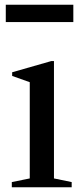

<svg xmlns="http://www.w3.org/2000/svg" viewBox="-20 -793 344 813"><path d="M30 0V-22L106 -37.5V-445L31.5 -471.5V-487L197.5 -534.5H208.5V-37.5L283.5 -22V0ZM4.5 -699.5V-773H290.5V-699.5Z"/></svg>

Font: Libre Caslon Text
Style: Regular
Weight: 400
Designer: Pablo Impallari, Rodrigo Fuenzalida, Katja Schimmel
Foundry: Pablo Impallari, Rodrigo Fuenzalida
Version: Version 2.000